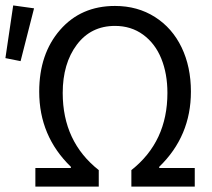

<svg xmlns="http://www.w3.org/2000/svg" viewBox="-39 -690 783 710"><path d="M91.8 0V-68.8H223.1V-73.2Q106 -186.5 106 -351.1Q106 -490.7 183.1 -579.3Q260.3 -668 386.2 -668Q469.7 -668 533.9 -627.2Q598.1 -586.4 632.6 -514.6Q667 -442.9 667 -351.1Q667 -186.5 549.8 -73.2V-68.8H681.2V0H446.8V-61Q580.1 -166 580.1 -346.2Q580.1 -417.5 557.4 -473.4Q534.7 -529.3 490.2 -561.8Q445.8 -594.2 386.2 -594.2Q297.4 -594.2 245.1 -524.7Q192.9 -455.1 192.9 -346.2Q192.9 -166 326.2 -61V0ZM37.1 -463.9 -19 -475.1 9.8 -669.9 86.9 -659.2Z"/></svg>

Font: Source Sans Pro
Style: Regular
Weight: 400
Designer: Paul D. Hunt
Foundry: Adobe Systems Incorporated
Version: Version 3.006;hotconv 1.0.111;makeotfexe 2.5.65597